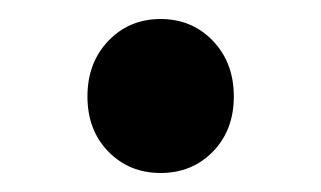

<svg xmlns="http://www.w3.org/2000/svg" viewBox="-20 -169 338 202"><path d="M149 13Q116 13 94 -9.5Q72 -32 72 -67.5Q72 -103 94 -126Q116 -149 149 -149Q182 -149 204 -126Q226 -103 226 -67.5Q226 -32 204 -9.5Q182 13 149 13Z"/></svg>

Font: Resource Han Rounded TW Medium
Style: Regular
Weight: 500
Designer: Cyano Hao (round all glyphs); Ryoko NISHIZUKA 西塚涼子 (kana, bopomofo & ideographs); Paul D. Hunt (Latin, Greek & Cyrillic)
Foundry: Cyano Hao
Version: 0.990